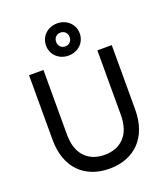

<svg xmlns="http://www.w3.org/2000/svg" viewBox="-167 -1055 1024 1178"><g transform="rotate(-20 345.0 -466.0)"><path d="M345 8Q283 8 233 -11.5Q183 -31 148 -67.5Q113 -104 94 -157.5Q75 -211 75 -280V-700H169V-280Q169 -183 216.5 -132.5Q264 -82 345 -82Q426 -82 473.5 -132.5Q521 -183 521 -280V-700H615V-280Q615 -212 596 -158.5Q577 -105 541.5 -68Q506 -31 456 -11.5Q406 8 345 8ZM345 -730Q321 -730 301 -738Q281 -746 266 -760.5Q251 -775 243 -794Q235 -813 235 -835Q235 -857 243 -876Q251 -895 266 -909.5Q281 -924 301 -932Q321 -940 345 -940Q369 -940 389 -932Q409 -924 424 -909.5Q439 -895 447 -876Q455 -857 455 -835Q455 -813 447 -794Q439 -775 424 -760.5Q409 -746 389 -738Q369 -730 345 -730ZM345 -790Q364 -790 376.5 -802.5Q389 -815 389 -835Q389 -855 376.5 -867.5Q364 -880 345 -880Q326 -880 313.5 -867.5Q301 -855 301 -835Q301 -815 313.5 -802.5Q326 -790 345 -790Z"/></g></svg>

Font: PT Root UI Web Medium
Style: Regular
Weight: 500
Designer: Vitaly Kuzmin
Foundry: ParaType Ltd.
Version: Version 1.001W